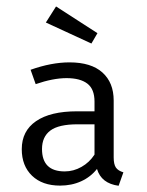

<svg xmlns="http://www.w3.org/2000/svg" viewBox="-20 -579 466 607"><path d="M370.1 -34.2 355 8.3Q300.3 1 286.6 -44.9Q266.6 -19.5 236.6 -5.9Q206.5 7.8 169.9 7.8Q113.8 7.8 81.3 -23.4Q48.8 -54.7 48.8 -107.4Q48.8 -165 94 -196Q139.2 -227.1 223.6 -227.1H278.8V-257.8Q278.8 -297.4 256.1 -314.7Q233.4 -332 190.4 -332Q147.9 -332 92.8 -313L76.7 -358.4Q142.6 -381.8 199.7 -381.8Q268.1 -381.8 303.7 -349.9Q339.4 -317.9 339.4 -261.2V-81.5Q339.4 -59.6 346.4 -49.3Q353.5 -39.1 370.1 -34.2ZM278.8 -90.3V-186H225.1Q165.5 -186 139.2 -166.3Q112.8 -146.5 112.8 -107.9Q112.8 -37.1 184.6 -37.1Q212.4 -37.1 237.5 -51.3Q262.7 -65.4 278.8 -90.3ZM125 -507.8 157.2 -558.6 288.1 -474.1 269 -441.4Z"/></svg>

Font: Amiri Typewriter
Style: Regular
Weight: 400
Monospace: yes
Designer: Khaled Hosny
Version: Version 1.1